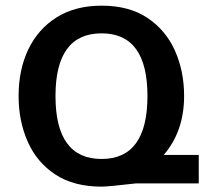

<svg xmlns="http://www.w3.org/2000/svg" viewBox="-20 -660 767 691"><path d="M345.7 11.7Q245.1 11.7 178.7 -32.2Q112.3 -76.2 79.6 -150.4Q46.9 -224.6 46.9 -314.5Q46.9 -409.2 82 -482.4Q117.2 -555.7 184.1 -597.7Q251 -639.6 345.7 -639.6Q445.3 -639.6 511.2 -595.2Q577.1 -550.8 609.9 -477.1Q642.6 -403.3 642.6 -314.5Q642.6 -187.5 569.3 -102.5H695.3V0H469.7Q369.1 11.7 345.7 11.7ZM345.7 -87.9Q510.7 -87.9 510.7 -314.5Q510.7 -540 345.7 -540Q179.7 -540 179.7 -314.5Q179.7 -87.9 345.7 -87.9Z"/></svg>

Font: Padauk Book
Style: Bold
Weight: 700
Designer: Debbi Hosken, Becca Hirsbrunner Spalinger
Foundry: SIL International
Version: Version 5.000